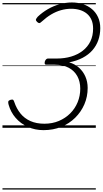

<svg xmlns="http://www.w3.org/2000/svg" viewBox="-20 -1035 832 1555"><path d="M332 19Q263 19 205 -7.5Q147 -34 107 -80Q67 -126 50 -186Q45 -203 47 -212Q49 -221 63 -226Q80 -231 86 -226.5Q92 -222 96 -208Q114 -155 146 -115.5Q178 -76 226.5 -54.5Q275 -33 339 -33Q404 -33 457 -55.5Q510 -78 549 -117Q588 -156 609 -207.5Q630 -259 630 -317Q630 -375 606 -418.5Q582 -462 536 -486.5Q490 -511 424 -511H353Q346 -511 343 -517Q340 -523 343 -536Q347 -549 354 -555Q361 -561 368 -561H441Q503 -561 556.5 -577Q610 -593 650 -624Q690 -655 712 -700Q734 -745 734 -804Q734 -844 721 -874Q708 -904 684 -924Q660 -944 627.5 -954Q595 -964 556 -964Q515 -964 474 -952.5Q433 -941 394.5 -918Q356 -895 319 -861Q305 -847 297 -848Q289 -849 280 -858Q269 -869 271 -877Q273 -885 286 -900Q323 -935 368 -961Q413 -987 463 -1001Q513 -1015 562 -1015Q609 -1015 651 -1001.5Q693 -988 724.5 -961.5Q756 -935 774 -896Q792 -857 792 -807Q792 -755 776 -709.5Q760 -664 728.5 -628Q697 -592 649.5 -567Q602 -542 540 -530Q586 -517 619.5 -487Q653 -457 671.5 -415Q690 -373 690 -323Q690 -252 663.5 -190.5Q637 -129 589 -81.5Q541 -34 476 -7.5Q411 19 332 19ZM0 490H756V500H0ZM0 -20H756V0H0ZM0 -505H756V-500H0ZM0 -1010H756V-1000H0Z"/></svg>

Font: Playwrite US Trad Guides
Style: Regular
Weight: 400
Designer: Veronika Burian, José Scaglione
Foundry: TypeTogether
Version: Version 1.003